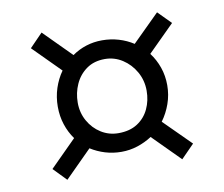

<svg xmlns="http://www.w3.org/2000/svg" viewBox="-68 -748 865 741"><g transform="rotate(-10 365.0 -377.5)"><path d="M192 -243Q172.5 -270 161.8 -302.8Q151 -335.5 151 -373Q151 -410.5 162.2 -445Q173.5 -479.5 193.5 -507.5L88 -613.5L139 -666L245.5 -559Q271 -577 300.8 -586.5Q330.5 -596 363.5 -596Q397 -596 428.2 -586.8Q459.5 -577.5 485.5 -560.5L591.5 -665.5L641.5 -615L538 -512Q558.5 -485 570 -452Q581.5 -419 581.5 -382Q581.5 -344 569.2 -309.5Q557 -275 536 -246.5L640.5 -142.5L589 -90L483.5 -196Q457.5 -179 427 -169Q396.5 -159 363.5 -159Q330.5 -159 300 -168.2Q269.5 -177.5 243.5 -194L138.5 -89L89 -140ZM364.5 -232Q409 -232 439 -251.5Q469 -271 484.2 -303.5Q499.5 -336 499.5 -375Q499.5 -415 480.5 -448.8Q461.5 -482.5 430 -502.8Q398.5 -523 361.5 -523Q319 -523 289.5 -502Q260 -481 244.8 -447.2Q229.5 -413.5 229.5 -375Q229.5 -335.5 247.8 -303Q266 -270.5 296.8 -251.2Q327.5 -232 364.5 -232Z"/></g></svg>

Font: Merriweather 36pt
Style: Regular
Weight: 400
Designer: Eben Sorkin
Foundry: Eben Sorkin
Version: Version 2.100